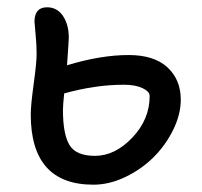

<svg xmlns="http://www.w3.org/2000/svg" viewBox="-20 -523 558 530"><path d="M237.8 -13.2Q64.9 -13.2 64.9 -207Q64.9 -232.4 73 -291.3Q81.1 -350.1 81.1 -375Q81.1 -400.4 78.1 -429.4Q75.2 -458.5 75.2 -462.9Q75.2 -502.9 109.9 -502.9Q137.7 -502.9 153.8 -479Q169.9 -455.1 169.9 -418.9Q169.9 -412.1 165 -342.8Q258.3 -371.1 335 -371.1Q405.3 -371.1 442.1 -337.2Q479 -303.2 479 -248Q479 -207.5 458.3 -165Q437.5 -122.6 404.3 -89.4Q371.1 -56.2 326.7 -34.7Q282.2 -13.2 237.8 -13.2ZM153.8 -219.2Q153.8 -152.3 171.9 -122.6Q189.9 -92.8 242.2 -92.8Q297.4 -92.8 345.2 -143.1Q393.1 -193.4 393.1 -257.8Q393.1 -270.5 373.3 -279.8Q353.5 -289.1 321.8 -289.1Q243.2 -289.1 157.2 -265.1Q153.8 -233.4 153.8 -219.2Z"/></svg>

Font: Shantell Sans Irregular
Style: Regular
Weight: 400
Designer: Stephen Nixon, Anya Danilova, Shantell Martin
Foundry: Arrow Type
Version: Version 1.006;[9816181b4]